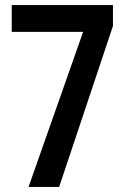

<svg xmlns="http://www.w3.org/2000/svg" viewBox="-20 -733 494 753"><path d="M92 0 306 -608H26V-713H423V-631L212 0Z"/></svg>

Font: Noto Sans Malayalam ExtraCondensed SemiBold
Style: Regular
Weight: 600
Width: 2
Designer: Jelle Bosma - Monotype Design Team
Foundry: Monotype Imaging Inc.
Version: Version 2.104; ttfautohint (v1.8.4.7-5d5b)